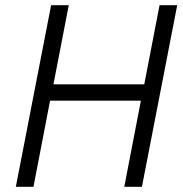

<svg xmlns="http://www.w3.org/2000/svg" viewBox="-20 -720 705 740"><path d="M41 0H109L173 -332H523L459 0H527L663 -700H595L536 -395H186L245 -700H177Z"/></svg>

Font: Uncut Sans Book Italic
Style: Regular
Weight: 350
Italic angle: -11°
Designer: Kasper Nordkvist
Foundry: UNCUT.wtf
Version: Version 1.304;Glyphs 3.2 (3246)